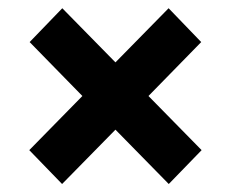

<svg xmlns="http://www.w3.org/2000/svg" viewBox="-20 -487 566 471"><path d="M182.1 -251.5 52.7 -383.8 132.8 -466.8 263.2 -334 393.6 -466.8 473.6 -383.8 344.2 -251.5 474.6 -118.7 394 -35.6 263.2 -168.9 132.3 -35.6 51.8 -118.7Z"/></svg>

Font: Vazirmatn RD FD ExtraBold
Style: Regular
Weight: 800
Designer: Saber Rastikerdar
Foundry: Saber Rastikerdar
Version: Version 33.003